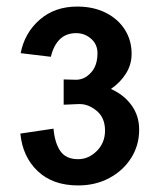

<svg xmlns="http://www.w3.org/2000/svg" viewBox="-20 -558 484 585"><path d="M404 -163Q404 -205 381 -237Q358 -269 318 -287Q346 -306 363.5 -333.5Q381 -361 381 -394Q381 -435 360.5 -467.5Q340 -500 302.5 -519Q265 -538 215 -538Q147 -538 101 -498Q55 -458 43 -396L135 -385Q143 -419 162 -438Q181 -457 212 -457Q238 -457 257.5 -440Q277 -423 277 -396Q277 -358 257 -336.5Q237 -315 212 -315Q200 -315 190.5 -315.5Q181 -316 174 -316V-239Q177 -239 187.5 -239.5Q198 -240 208.5 -240.5Q219 -241 222 -241Q250 -241 275 -220Q300 -199 300 -160Q300 -123 275 -98Q250 -73 218 -73Q181 -73 164 -97.5Q147 -122 143 -166L42 -151Q49 -80 95 -36.5Q141 7 218 7Q271 7 313 -15.5Q355 -38 379.5 -76.5Q404 -115 404 -163Z"/></svg>

Font: Lisu Bosa
Style: Bold
Weight: 700
Designer: David Morse, Annie Olsen, Victor Gaultney, Frank Grießhammer (Latin)
Foundry: SIL International
Version: Version 2.000